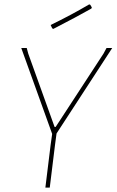

<svg xmlns="http://www.w3.org/2000/svg" viewBox="-20 -856 532 876"><path d="M387 -836 392 -834 399 -822 397 -817Q330 -779 223 -724L218 -727L211 -742Q302 -786 387 -836ZM492 -637 238 -247 231 -195 207 0H187L211 -195L218 -245L77 -637H102L109 -611L229 -277H234L452 -611L466 -637Z"/></svg>

Font: Alegreya Sans Thin
Style: Italic
Weight: 100
Italic angle: -7°
Designer: Juan Pablo del Peral
Foundry: Huerta Tipografica
Version: Version 2.007